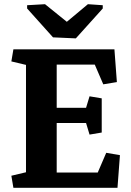

<svg xmlns="http://www.w3.org/2000/svg" viewBox="-20 -896 627 916"><path d="M250.5 -309.1V-72.8H446.3L486.8 -167L552.2 -155.8L540.5 0H43.9L34.2 -57.6L104 -74.2V-586.4L34.2 -603L43.9 -660.6H525.9L537.6 -504.4L472.7 -493.7L432.1 -587.9H250.5V-381.8H390.6L407.2 -436.5L465.3 -426.8V-263.7L407.2 -253.9L390.6 -309.1ZM109.4 -871.1 194.8 -876 298.8 -792 399.4 -876 470.2 -871.1V-855.5L341.8 -712.9L232.9 -717.8L109.4 -855.5Z"/></svg>

Font: NoticiaText-Bold
Style: Bold
Weight: 700
Designer: JM Sole
Foundry: JM Sole
Version: Version 1.003